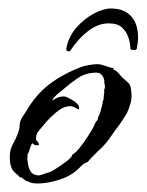

<svg xmlns="http://www.w3.org/2000/svg" viewBox="-20 -407 345 452"><path d="M241 -387Q272 -387 288.5 -369Q305 -351 305 -319Q305 -307 302 -293Q302 -290 298 -289.5Q294 -289 289 -290L287 -292Q287 -304 282.5 -318Q278 -332 267.5 -342Q257 -352 236 -352Q211 -352 187.5 -334Q164 -316 145 -287L143 -286Q135 -286 136 -292Q141 -320 159 -341Q177 -362 200 -374.5Q223 -387 241 -387ZM68 25Q58 25 51.5 22.5Q45 20 40 18Q37 16 33.5 13Q30 10 26 10Q25 8 22 5L18 2Q9 -5 6 -15Q3 -25 3 -38Q3 -55 11 -69Q19 -83 24 -99Q26 -104 26 -109Q26 -114 27 -119Q29 -126 33 -132Q37 -138 41 -144Q64 -184 96 -208.5Q128 -233 173 -250Q178 -252 190.5 -254Q203 -256 208 -256Q216 -256 223 -253.5Q230 -251 237 -249Q239 -248 241.5 -247.5Q244 -247 248 -247L246 -244Q255 -240 260.5 -233Q266 -226 273 -220L282 -212Q286 -208 287.5 -201.5Q289 -195 289 -191Q291 -177 287.5 -164.5Q284 -152 279 -141Q273 -131 266 -120.5Q259 -110 251 -100Q244 -90 237 -80Q230 -70 221 -61Q219 -59 211 -51.5Q203 -44 195.5 -36Q188 -28 187 -26Q178 -23 172 -17L166 -11Q148 7 120 16Q92 25 68 25ZM73 6Q74 5 76 5L85 2Q90 0 94.5 -1Q99 -2 100 -3Q104 -5 116.5 -13Q129 -21 140 -30Q151 -39 150 -43Q157 -46 167.5 -59Q178 -72 187.5 -87Q197 -102 200 -108Q202 -113 204 -117Q206 -121 210 -125Q210 -130 212.5 -134Q215 -138 215 -141Q217 -143 217.5 -147.5Q218 -152 219 -154Q221 -162 222 -164L221 -165Q222 -167 222.5 -169.5Q223 -172 224 -173V-176Q224 -181 225 -185.5Q226 -190 225 -195Q227 -199 227 -202Q227 -205 226.5 -208Q226 -211 225 -214L226 -215Q225 -224 220 -230Q215 -236 207 -236Q182 -236 163 -223Q144 -210 126 -194Q119 -189 113.5 -184Q108 -179 103 -172Q103 -171 102 -170Q104 -172 108 -173Q117 -180 131 -180Q136 -180 151 -171Q166 -162 166 -154V-149Q159 -152 158 -153L154 -155Q150 -157 145 -157Q129 -157 111.5 -142Q94 -127 83 -113Q76 -105 70 -97.5Q64 -90 65 -77Q70 -74 72 -66Q69 -65 66 -65Q61 -65 56 -70Q53 -66 51 -59Q49 -52 47 -47L45 -44Q45 -40 44.5 -36Q44 -32 45 -28Q46 -13 52 -3.5Q58 6 73 6Z"/></svg>

Font: Qwitcher Grypen
Style: Bold
Weight: 700
Designer: Robert E. Leuschke
Foundry: Robert E. Leuschke
Version: Version 1.100; ttfautohint (v1.8.3)